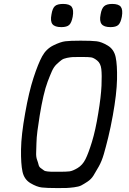

<svg xmlns="http://www.w3.org/2000/svg" viewBox="-20 -957 658 977"><path d="M292 -819Q259 -819 247 -834Q235 -849 242 -884Q247 -915 259.5 -926Q272 -937 301 -937Q334 -937 345 -922Q356 -907 350 -872Q344 -841 332 -830Q320 -819 292 -819ZM542 -819Q509 -819 497 -834.5Q485 -850 492 -884Q497 -914 510 -925.5Q523 -937 551 -937Q584 -937 595 -922Q606 -907 600 -872Q594 -841 582 -830Q570 -819 542 -819ZM272 0Q218 0 192.5 -3Q167 -6 135 -25Q103 -44 94.5 -83.5Q86 -123 87 -196.5Q88 -270 108 -381Q127 -489 150.5 -561Q174 -633 194.5 -670.5Q215 -708 251.5 -726Q288 -744 312.5 -747Q337 -750 389 -750Q391 -750 392 -750Q446 -750 471.5 -747Q497 -744 528.5 -725Q560 -706 568.5 -666.5Q577 -627 575.5 -553.5Q574 -480 554 -369Q543 -308 531 -259Q519 -210 508.5 -173.5Q498 -137 482.5 -109.5Q467 -82 455.5 -63.5Q444 -45 425 -32.5Q406 -20 393.5 -13.5Q381 -7 357 -4Q333 -1 319 -0.5Q305 0 275 0Q273 0 272 0ZM276 -83Q279 -83 284 -83Q317 -83 333.5 -85Q350 -87 375 -102Q400 -117 415 -147Q430 -177 448 -235.5Q466 -294 480 -381Q494 -465 496.5 -521Q499 -577 495.5 -606Q492 -635 474.5 -649Q457 -663 444 -665Q431 -667 401 -667Q393 -667 389 -667Q386 -667 382 -667Q360 -667 349.5 -666.5Q339 -666 321 -662.5Q303 -659 293 -651.5Q283 -644 268.5 -630.5Q254 -617 244 -594.5Q234 -572 222.5 -541.5Q211 -511 201 -467.5Q191 -424 182 -369Q175 -326 170.5 -291Q166 -256 165.5 -229Q165 -202 164 -180.5Q163 -159 168.5 -144Q174 -129 176.5 -118Q179 -107 189 -100.5Q199 -94 203.5 -90Q208 -86 222 -84.5Q236 -83 242 -83Q248 -83 265 -83Q272 -83 276 -83Z"/></svg>

Font: Hermit LightItalic
Style: Regular
Weight: 300
Italic angle: -10°
Designer: Pablo Caro
Version: Version 2.000;PS 002.000;hotconv 1.0.88;makeotf.lib2.5.64775